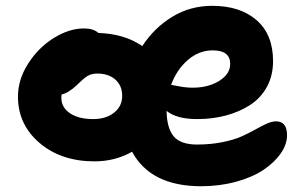

<svg xmlns="http://www.w3.org/2000/svg" viewBox="-20 -565 1043 663"><path d="M306.2 -7.8Q191.4 -7.8 116.7 -71.3Q42 -134.8 42 -231.9Q42 -290 77.1 -345.2Q112.3 -400.4 165.5 -433.6Q218.8 -466.8 270 -466.8Q302.7 -466.8 319.8 -451.2Q410.6 -448.2 471.2 -405.8Q513.2 -469.7 575.2 -507.3Q637.2 -544.9 712.9 -544.9Q809.1 -544.9 866 -495.4Q922.9 -445.8 922.9 -354Q922.9 -303.7 901.4 -264.6Q879.9 -225.6 842.8 -201.9Q805.7 -178.2 759.5 -166Q713.4 -153.8 661.1 -153.8Q589.8 -153.8 555.2 -182.1Q556.2 -122.6 579.8 -94.2Q603.5 -65.9 660.2 -65.9Q708 -65.9 748.5 -74.2Q789.1 -82.5 814.9 -94.2Q840.8 -106 861.6 -117.7Q882.3 -129.4 900.4 -137.7Q918.5 -146 933.1 -146Q971.2 -146 971.2 -98.1Q971.2 -66.4 949.5 -35.2Q927.7 -3.9 889.9 21.5Q852.1 46.9 795.4 62.5Q738.8 78.1 674.8 78.1Q500.5 78.1 436 -41Q377.4 -7.8 306.2 -7.8ZM714.8 -391.1Q667 -391.1 628.7 -357.9Q590.3 -324.7 570.8 -272Q576.2 -271.5 588.6 -268.8Q601.1 -266.1 615.2 -264.2Q629.4 -262.2 645 -262.2Q699.7 -262.2 737.3 -285.9Q774.9 -309.6 774.9 -344.2Q774.9 -391.1 714.8 -391.1ZM191.9 -227.1Q191.9 -193.8 221.9 -173.8Q252 -153.8 301.8 -153.8Q346.2 -153.8 374 -176Q401.9 -198.2 401.9 -233.9Q401.9 -269.5 378.2 -290.3Q354.5 -311 315.9 -311Q295.4 -311 281.2 -302Q267.1 -293 245.1 -271Q216.8 -244.1 192.9 -238.8Q191.9 -235.8 191.9 -227.1Z"/></svg>

Font: Shantell Sans Irregular Bouncy
Style: Bold
Weight: 700
Designer: Stephen Nixon, Anya Danilova, Shantell Martin
Foundry: Arrow Type
Version: Version 1.006;[9816181b4]